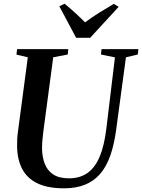

<svg xmlns="http://www.w3.org/2000/svg" viewBox="-20 -1009 769 1039"><path d="M661.5 -699 608.5 -306Q597.5 -225.5 576.5 -166Q555.5 -106.5 521.5 -67.5Q487.5 -28.5 439.2 -9.2Q391 10 326.5 10Q236.5 10 180.8 -17.8Q125 -45.5 99 -96.8Q73 -148 72.5 -219Q72.5 -237 73.2 -256Q74 -275 77 -295.5L130.5 -699L69 -713.5L72.5 -743H349.5L346.5 -714L268 -699L215 -301Q211.5 -275 209.5 -250.8Q207.5 -226.5 207.5 -205.5Q208 -160 222 -123.2Q236 -86.5 267.8 -65.2Q299.5 -44 353.5 -44Q412.5 -44 453.5 -73Q494.5 -102 519.5 -161.5Q544.5 -221 555.5 -313L602 -698.5L526.5 -714L529.5 -743H729L725.5 -714ZM392 -804.5 301 -975 329.5 -989Q358.5 -965 386.5 -939.5Q414.5 -914 440.5 -888Q475.5 -914.5 515.2 -939.2Q555 -964 595.5 -988L622 -972L468 -804.5Z"/></svg>

Font: Merriweather 96pt SemiBold
Style: Italic
Weight: 600
Italic angle: -7.8°
Version: Version 2.101